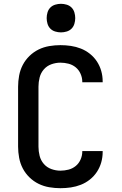

<svg xmlns="http://www.w3.org/2000/svg" viewBox="-20 -980 640 1008"><path d="M297 8Q268 8 238.5 3Q209 -2 182.5 -15Q156 -28 134.5 -49Q113 -70 99.5 -96Q86 -122 80.5 -151.5Q75 -181 75 -210V-525Q75 -554 80.5 -583.5Q86 -613 99.5 -639Q113 -665 134.5 -686Q156 -707 182.5 -720Q209 -733 238.5 -738Q268 -743 297 -743Q325 -743 352 -739Q379 -735 404.5 -725Q430 -715 452 -697.5Q474 -680 489 -657Q504 -634 511.5 -607.5Q519 -581 519 -553V-548H412V-551Q412 -572 403 -592.5Q394 -613 377.5 -626.5Q361 -640 340 -645.5Q319 -651 297 -651Q273 -651 249.5 -642.5Q226 -634 210 -615.5Q194 -597 188 -573Q182 -549 182 -525V-210Q182 -186 188 -162Q194 -138 210 -119.5Q226 -101 249.5 -92.5Q273 -84 297 -84Q319 -84 340 -89.5Q361 -95 377.5 -108.5Q394 -122 403 -142.5Q412 -163 412 -184V-187H519V-182Q519 -154 511.5 -127.5Q504 -101 489 -78Q474 -55 452 -37.5Q430 -20 404.5 -10Q379 0 352 4Q325 8 297 8ZM300 -810Q285 -810 270 -814.5Q255 -819 244.5 -829.5Q234 -840 229.5 -855Q225 -870 225 -885Q225 -900 229.5 -915Q234 -930 244.5 -940.5Q255 -951 270 -955.5Q285 -960 300 -960Q315 -960 330 -955.5Q345 -951 355.5 -940.5Q366 -930 370.5 -915Q375 -900 375 -885Q375 -870 370.5 -855Q366 -840 355.5 -829.5Q345 -819 330 -814.5Q315 -810 300 -810Z"/></svg>

Font: Iosevka Aile Semibold
Style: Regular
Weight: 600
Designer: Belleve Invis
Foundry: Belleve Invis
Version: Version 31.1.0; ttfautohint (v1.8.4)